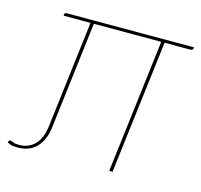

<svg xmlns="http://www.w3.org/2000/svg" viewBox="-88 -576 697 666"><g transform="rotate(15 260.5 -243.0)"><path d="M530 -490V-487Q530 -484 527.5 -481.5Q525 -479 521 -479H427.5L369 0H357L415.5 -479H173.5L127 -96Q124 -70.5 115.8 -51.8Q107.5 -33 94.8 -20.5Q82 -8 65.5 -2Q49 4 30 4Q16.5 4 7.5 2.2Q-1.5 0.5 -9 -5L-7 -9Q-5 -13 -1.5 -13Q2.5 -13 9.8 -9.5Q17 -6 31 -6Q65 -6 87.2 -28.2Q109.5 -50.5 115 -96L161.5 -479H65V-483Q65 -485.5 67.2 -487.8Q69.5 -490 74 -490Z"/></g></svg>

Font: Lato Hairline
Style: Italic
Weight: 250
Italic angle: -7°
Designer: Lukasz Dziedzic
Foundry: Lukasz Dziedzic
Version: Version 1.104; Western+Polish opensource